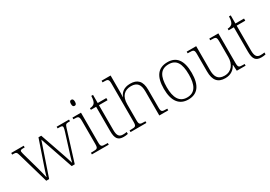

<svg xmlns="http://www.w3.org/2000/svg" viewBox="15 -1612 3475 2474"><g transform="rotate(-30 1752.5 -375.0)"><path d="M86 -458 218 0H261L428 -491L596 0H642L784 -456C799 -504 805 -511 846 -511H866V-536H682V-511H712C748 -511 756 -503 756 -485C756 -471 749 -447 741 -421L675 -211C651 -134 630 -70 624 -37H621C612 -74 575 -178 559 -226L452 -535H411L300 -211C283 -162 252 -73 246 -40H243C237 -73 213 -161 200 -209L140 -422C135 -441 125 -476 125 -487C125 -504 133 -511 168 -511H192V-536H6V-511H24C65 -511 73 -504 86 -458Z M1018 -653C1036 -653 1048 -663 1048 -698C1048 -732 1036 -743 1018 -743C1000 -743 988 -732 988 -698C988 -663 1000 -653 1018 -653ZM897 0H1148V-25H1122C1055 -25 1044 -30 1044 -98V-536H917V-511H932C988 -511 1002 -506 1002 -435V-97C1002 -30 991 -25 924 -25H897Z M1366 10C1387 10 1410 8 1430 3V-26C1409 -22 1393 -21 1371 -21C1317 -21 1293 -52 1293 -134V-504H1421V-536H1293V-657H1267C1265 -595 1254 -566 1239 -551C1224 -537 1201 -528 1173 -528V-504H1251V-142C1251 -30 1284 10 1366 10Z M1472 0H1708V-25H1692C1625 -25 1614 -30 1614 -97V-331C1614 -452 1675 -510 1772 -510C1862 -510 1900 -460 1900 -357V0H2033V-25H2019C1952 -25 1942 -30 1942 -98V-359C1942 -489 1884 -543 1778 -543C1680 -543 1634 -493 1613 -439H1611C1612 -449 1614 -473 1614 -494V-760H1480V-735H1502C1558 -735 1572 -730 1572 -659V-98C1572 -30 1561 -25 1494 -25H1472Z M2329 10C2465 10 2537 -79 2537 -267C2537 -458 2463 -543 2333 -543C2194 -543 2122 -454 2122 -267C2122 -79 2200 10 2329 10ZM2329 -21C2214 -21 2165 -111 2165 -267C2165 -430 2212 -512 2333 -512C2445 -512 2494 -434 2494 -267C2494 -116 2451 -21 2329 -21Z M2879 10C2963 10 3014 -32 3044 -89H3048L3053 0H3184V-25H3158C3101 -25 3088 -30 3088 -97V-536H2953V-511H2968C3035 -511 3046 -506 3046 -438V-205C3046 -107 2993 -23 2887 -23C2783 -23 2758 -90 2758 -183V-536H2617V-511H2638C2705 -511 2716 -506 2716 -439V-184C2716 -51 2770 10 2879 10Z M3415 10C3436 10 3459 8 3479 3V-26C3458 -22 3442 -21 3420 -21C3366 -21 3342 -52 3342 -134V-504H3470V-536H3342V-657H3316C3314 -595 3303 -566 3288 -551C3273 -537 3250 -528 3222 -528V-504H3300V-142C3300 -30 3333 10 3415 10Z"/></g></svg>

Font: Noto Serif Sinhala ExtraLight
Style: Regular
Weight: 200
Designer: Jelle Bosma - Monotype Design Team
Foundry: Monotype Imaging Inc.
Version: Version 2.007